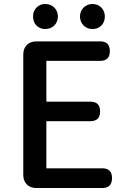

<svg xmlns="http://www.w3.org/2000/svg" viewBox="-20 -945 640 965"><path d="M97 -368V-65C97 -26 123 0 162 0H320H494C527 0 543 -17 543 -50C543 -83 527 -99 494 -99H213V-336H434C467 -336 483 -352 483 -385C483 -418 467 -434 434 -434H213V-639H483C516 -639 532 -655 532 -688C532 -721 516 -737 483 -737H162C123 -737 97 -711 97 -672ZM253 -907C242 -918 226 -925 207 -925C172 -925 146 -898 146 -862C146 -825 172 -799 207 -799C226 -799 242 -806 253 -817C264 -828 271 -844 271 -862C271 -880 264 -896 253 -907ZM400 -817C411 -806 427 -799 445 -799C481 -799 507 -825 507 -862C507 -898 481 -925 445 -925C427 -925 411 -918 400 -907C389 -896 382 -880 382 -862C382 -844 389 -828 400 -817Z"/></svg>

Font: GenSenRounded2 TW M
Style: Regular
Weight: 500
Version: Version 2.100;PS 2.1;hotconv 16.6.51;makeotf.lib2.5.65220 DE